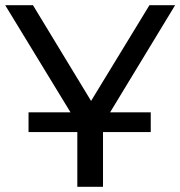

<svg xmlns="http://www.w3.org/2000/svg" viewBox="-24 -720 695 740"><path d="M373 0H274V-244L-4 -700H103L327 -331L552 -700H651L373 -242ZM557 -211H86V-287H557Z"/></svg>

Font: Argentum Novus
Style: Regular
Weight: 400
Designer: Julieta Ulanovsky
Foundry: Julieta Ulanovsky
Version: Version 7.20;July 27, 2021;FontCreator 13.0.0.2683 64-bit